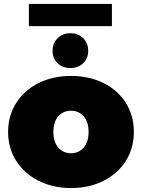

<svg xmlns="http://www.w3.org/2000/svg" viewBox="-20 -941 718 971"><path d="M175.5 -26.5C223.8 -2.2 278.3 10 339 10C400.3 10 455.2 -2.2 503.5 -26.5C551.8 -50.8 589.5 -84.5 616.5 -127.5C643.5 -170.5 657 -219.3 657 -274C657 -328.7 643.5 -377.5 616.5 -420.5C589.5 -463.5 551.8 -497 503.5 -521C455.2 -545 400.3 -557 339 -557C278.3 -557 223.8 -545 175.5 -521C127.2 -497 89.3 -463.5 62 -420.5C34.7 -377.5 21 -328.7 21 -274C21 -219.3 34.7 -170.5 62 -127.5C89.3 -84.5 127.2 -50.8 175.5 -26.5ZM403 -194.5C386.3 -175.5 365 -166 339 -166C313 -166 291.7 -175.5 275 -194.5C258.3 -213.5 250 -240 250 -274C250 -308 258.3 -334.3 275 -353C291.7 -371.7 313 -381 339 -381C365 -381 386.3 -371.7 403 -353C419.7 -334.3 428 -308 428 -274C428 -240 419.7 -213.5 403 -194.5ZM271.5 -621C288.5 -605 310 -597 336 -597C362 -597 383.5 -605 400.5 -621C417.5 -637 426 -658 426 -684C426 -710 417.5 -731.3 400.5 -748C383.5 -764.7 362 -773 336 -773C310 -773 288.5 -764.7 271.5 -748C254.5 -731.3 246 -710 246 -684C246 -658 254.5 -637 271.5 -621ZM126 -921V-809H546V-921Z"/></svg>

Font: Montserrat Custom Black
Style: Regular
Weight: 900
Designer: Julieta Ulanovsky
Foundry: Julieta Ulanovsky
Version: Version 7.200